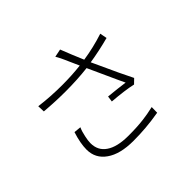

<svg xmlns="http://www.w3.org/2000/svg" viewBox="-169 -1045 1338 1338"><g transform="rotate(-45 500.0 -376.0)"><path d="M189 -159Q189 -220 216 -304L269 -299Q256 -271 248 -231Q240 -195 240 -171Q240 -98 296 -60Q353 -20 465 -20Q552 -20 614 -28Q658 -33 720 -47L719 8Q716 8 711 9Q589 30 464 30Q333 30 261 -21Q189 -71 189 -159ZM165 -610Q274 -596 387 -596Q482 -596 570 -606Q559 -632 536 -682Q533 -690 531 -694Q512 -738 493 -770L552 -782Q584 -699 621 -613Q723 -628 828 -662L838 -610Q741 -584 640 -568Q644 -559 654 -538Q738 -353 777 -277L744 -245Q674 -261 551 -271L557 -314Q648 -305 712 -296Q705 -310 689 -345Q615 -505 591 -560Q489 -548 374 -548Q273 -548 167 -557Z"/></g></svg>

Font: Source Han Sans Light
Style: Regular
Weight: 300
Designer: Ryoko NISHIZUKA Ë•øÂ°öÊ∂ºÂ≠ê (kana & ideographs); Paul D. Hunt (Latin, Greek & Cyrillic); Wenlong ZHANG Âº†ÊñáÈæô (bopom
Foundry: Adobe Systems Incorporated
Version: Version 1.004;PS 1.004;hotconv 1.0.82;makeotf.lib2.5.63406; 